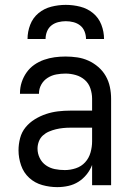

<svg xmlns="http://www.w3.org/2000/svg" viewBox="-20 -760 540 788"><path d="M215 8Q184 8 153.5 -0.5Q123 -9 100 -30Q77 -51 66.5 -81.5Q56 -112 56 -143Q56 -168 62.5 -193Q69 -218 85 -237.5Q101 -257 123 -270.5Q145 -284 169 -292Q193 -300 218 -303Q243 -306 269 -306H358V-355Q358 -376 351 -397Q344 -418 328 -432Q312 -446 291 -452Q270 -458 249 -458Q230 -458 211 -454.5Q192 -451 175.5 -440.5Q159 -430 149.5 -413Q140 -396 140 -377V-375H62V-378Q62 -401 69 -422.5Q76 -444 89 -462.5Q102 -481 120.5 -494Q139 -507 160.5 -514.5Q182 -522 204 -525Q226 -528 249 -528Q273 -528 297 -524.5Q321 -521 343 -511Q365 -501 383.5 -485Q402 -469 414 -448Q426 -427 431 -403Q436 -379 436 -355V0H358V-83Q350 -62 335.5 -44Q321 -26 302 -14Q283 -2 260.5 3Q238 8 215 8ZM246 -62Q269 -62 291.5 -69.5Q314 -77 329.5 -94Q345 -111 351.5 -134Q358 -157 358 -180V-236H269Q254 -236 239 -234.5Q224 -233 209.5 -229.5Q195 -226 181 -220Q167 -214 156 -204Q145 -194 139.5 -179.5Q134 -165 134 -150Q134 -130 143 -111.5Q152 -93 168.5 -81.5Q185 -70 205 -66Q225 -62 246 -62ZM93 -600Q93 -630 104 -658.5Q115 -687 138 -706Q161 -725 190.5 -732.5Q220 -740 250 -740Q280 -740 309.5 -732.5Q339 -725 362 -706Q385 -687 396 -658.5Q407 -630 407 -600H333Q333 -616 327 -631Q321 -646 309 -655.5Q297 -665 281.5 -669Q266 -673 250 -673Q234 -673 218.5 -669Q203 -665 191 -655.5Q179 -646 173 -631Q167 -616 167 -600Z"/></svg>

Font: Iosevka MaddieWtf
Style: Regular
Weight: 400
Monospace: yes
Designer: Belleve Invis
Foundry: Belleve Invis
Version: Version 31.3.0; ttfautohint (v1.8.3)